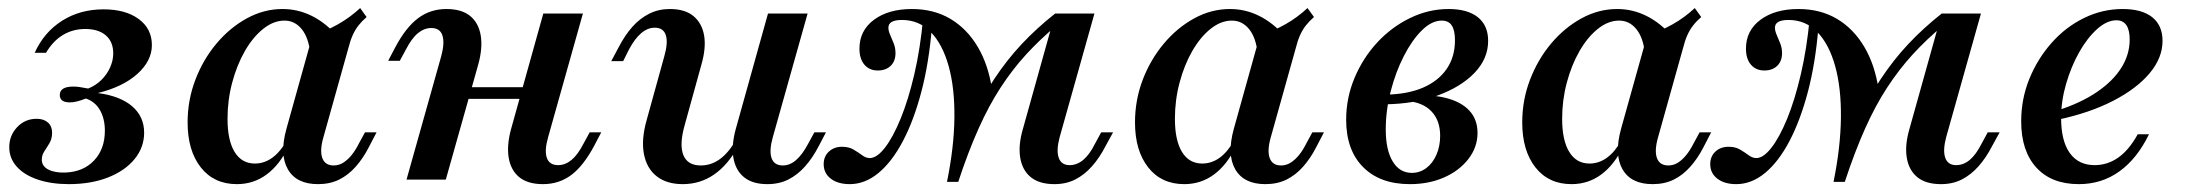

<svg xmlns="http://www.w3.org/2000/svg" viewBox="-20 -450 5481 481"><path d="M152.4 11.3Q108.9 11.3 75 0Q41.1 -11.3 22.2 -32.3Q3.2 -53.2 3.2 -81.5Q3.2 -110.5 23 -131.5Q42.7 -152.4 71.8 -152.4Q89.5 -152.4 100 -143.1Q110.5 -133.9 110.5 -117.7Q110.5 -102.4 104 -91.5Q97.6 -80.6 91.1 -71Q84.7 -61.3 84.7 -50Q84.7 -33.9 100.8 -25.4Q116.9 -16.9 143.5 -17.7Q188.7 -19.4 215.7 -48Q242.7 -76.6 242.7 -122.6Q242.7 -152.4 230.6 -173.8Q218.5 -195.2 195.2 -203.2Q183.1 -198.4 173.4 -196Q163.7 -193.5 154.8 -193.5Q129.8 -193.5 129.8 -212.1Q129.8 -233.1 163.7 -233.1Q171.8 -233.1 179.8 -231.9Q187.9 -230.6 200.8 -228.2Q219.4 -235.5 233.5 -249.2Q247.6 -262.9 255.6 -280.6Q263.7 -298.4 263.7 -316.1Q263.7 -345.2 245.2 -361.3Q226.6 -377.4 193.5 -377.4Q162.9 -377.4 137.9 -362.5Q112.9 -347.6 95.2 -317.7H66.9Q90.3 -369.4 135.5 -398Q180.6 -426.6 239.5 -426.6Q294.4 -426.6 327.4 -402.4Q360.5 -378.2 360.5 -337.1Q360.5 -297.6 324.2 -264.9Q287.9 -232.3 225 -216.9Q280.6 -209.7 310.9 -183.9Q341.1 -158.1 341.1 -117.7Q341.1 -80.6 316.9 -51.2Q292.7 -21.8 250 -5.2Q207.3 11.3 152.4 11.3Z M573.4 11.3Q516.1 11.3 483.1 -30.6Q450 -72.6 450 -143.5Q450 -199.2 469.4 -250Q488.7 -300.8 522.2 -340.7Q555.6 -380.6 598.4 -404Q641.1 -427.4 687.9 -427.4Q726.6 -427.4 761.3 -410.1Q796 -392.7 824.2 -360.5L757.3 -316.1Q753.2 -355.6 735.9 -377Q718.5 -398.4 692.7 -398.4Q665.3 -398.4 639.5 -377.8Q613.7 -357.3 593.5 -322.2Q573.4 -287.1 561.7 -243.1Q550 -199.2 550 -152.4Q550 -98.4 567.7 -69.4Q585.5 -40.3 618.5 -40.3Q641.9 -40.3 662.1 -54.8Q682.3 -69.4 698.4 -98.4L702.4 -82.3Q680.6 -37.1 648 -12.9Q615.3 11.3 573.4 11.3ZM776.6 11.3Q722.6 11.3 701.2 -25.8Q679.8 -62.9 697.6 -127.4L762.9 -361.3Q797.6 -372.6 827.4 -389.5Q857.3 -406.5 882.3 -429.8L898.4 -407.3Q886.3 -396.8 877.8 -385.9Q869.4 -375 863.3 -361.3Q857.3 -347.6 852.4 -328.2L790.3 -106.5Q780.6 -72.6 787.5 -54Q794.4 -35.5 816.1 -35.5Q829 -35.5 840.3 -42.7Q851.6 -50 861.3 -62.1Q871 -74.2 879 -90.3L894.4 -118.5H923.4L903.2 -79.8Q889.5 -53.2 871 -32.3Q852.4 -11.3 829.4 0Q806.5 11.3 776.6 11.3Z M998.4 0 1085.5 -309.7Q1094.4 -342.7 1088.3 -361.3Q1082.3 -379.8 1060.5 -379.8Q1042.7 -379.8 1027 -366.9Q1011.3 -354 996.8 -325.8L981.5 -297.6H952.4L970.2 -331.5Q996.8 -381.5 1027.4 -404.4Q1058.1 -427.4 1098.4 -427.4Q1136.3 -427.4 1157.7 -410.1Q1179 -392.7 1184.3 -361.3Q1189.5 -329.8 1178.2 -288.7L1096.8 0ZM1104.8 -202.4 1112.9 -231.5H1338.7L1330.6 -202.4ZM1340.3 11.3Q1302.4 11.3 1281 -6Q1259.7 -23.4 1254.4 -54.8Q1249.2 -86.3 1260.5 -127.4L1341.1 -416.1H1440.3L1353.2 -106.5Q1343.5 -72.6 1350 -54.4Q1356.5 -36.3 1378.2 -36.3Q1396 -36.3 1411.7 -49.2Q1427.4 -62.1 1441.9 -90.3L1457.3 -118.5H1486.3L1468.5 -84.7Q1441.9 -34.7 1411.3 -11.7Q1380.6 11.3 1340.3 11.3Z M1690.3 11.3Q1650 11.3 1625 -8.5Q1600 -28.2 1593.1 -64.5Q1586.3 -100.8 1600 -149.2L1644.4 -309.7Q1654 -343.5 1648 -362.1Q1641.9 -380.6 1620.2 -380.6Q1602.4 -380.6 1586.3 -366.9Q1570.2 -353.2 1555.6 -325.8L1541.1 -296.8H1511.3L1529.8 -331.5Q1545.2 -361.3 1564.1 -382.7Q1583.1 -404 1606.5 -415.7Q1629.8 -427.4 1658.1 -427.4Q1696 -427.4 1717.3 -409.7Q1738.7 -391.9 1744 -360.9Q1749.2 -329.8 1737.1 -287.9L1695.2 -136.3Q1681.5 -87.9 1691.9 -61.7Q1702.4 -35.5 1735.5 -35.5Q1762.1 -35.5 1784.3 -52Q1806.5 -68.5 1824.2 -100.8L1829 -83.1Q1803.2 -36.3 1768.5 -12.5Q1733.9 11.3 1690.3 11.3ZM1902.4 11.3Q1865.3 11.3 1844 -6Q1822.6 -23.4 1817.3 -54.8Q1812.1 -86.3 1823.4 -127.4L1904 -416.1H2003.2L1916.1 -106.5Q1906.5 -72.6 1912.9 -54Q1919.4 -35.5 1941.1 -35.5Q1958.9 -35.5 1974.6 -49.2Q1990.3 -62.9 2004.8 -90.3L2020.2 -118.5H2049.2L2031.5 -84.7Q2016.1 -54.8 1997.2 -33.5Q1978.2 -12.1 1955.2 -0.4Q1932.3 11.3 1902.4 11.3Z M2352.4 5.6Q2370.2 -81.5 2371 -155.6Q2371.8 -229.8 2356.5 -284.7Q2341.1 -339.5 2311.7 -369.8Q2282.3 -400 2239.5 -400Q2205.6 -400 2205.6 -380.6Q2205.6 -372.6 2210.1 -362.5Q2214.5 -352.4 2219 -341.1Q2223.4 -329.8 2223.4 -316.9Q2223.4 -296.8 2211.3 -285.1Q2199.2 -273.4 2179 -273.4Q2158.1 -273.4 2145.6 -287.9Q2133.1 -302.4 2133.1 -328.2Q2133.1 -373.4 2169.4 -400.4Q2205.6 -427.4 2264.5 -427.4Q2319.4 -427.4 2360.9 -402.8Q2402.4 -378.2 2429.4 -332.7Q2456.5 -287.1 2465.3 -225Q2446 -184.7 2431.9 -150.4Q2417.7 -116.1 2405.6 -79.4Q2393.5 -42.7 2380.6 5.6ZM2108.9 11.3Q2079 11.3 2061.3 -2.4Q2043.5 -16.1 2043.5 -38.7Q2043.5 -58.1 2056.5 -70.2Q2069.4 -82.3 2089.5 -82.3Q2106.5 -82.3 2118.1 -75.4Q2129.8 -68.5 2139.5 -61.3Q2149.2 -54 2158.9 -54Q2176.6 -54 2196.8 -79.8Q2216.9 -105.6 2236.3 -152.8Q2255.6 -200 2270.6 -264.1Q2285.5 -328.2 2292.7 -404.8L2314.5 -381.5Q2307.3 -292.7 2288.3 -220.6Q2269.4 -148.4 2241.9 -96.4Q2214.5 -44.4 2180.6 -16.5Q2146.8 11.3 2108.9 11.3ZM2352.4 5.6Q2379.8 -76.6 2408.9 -139.5Q2437.9 -202.4 2470.2 -251.2Q2502.4 -300 2539.9 -339.9Q2577.4 -379.8 2623.4 -416.1L2628.2 -387.1Q2585.5 -351.6 2550.8 -313.7Q2516.1 -275.8 2486.7 -230.6Q2457.3 -185.5 2431.5 -127.8Q2405.6 -70.2 2380.6 5.6ZM2621.8 11.3Q2583.9 11.3 2562.5 -6Q2541.1 -23.4 2535.9 -54.8Q2530.6 -86.3 2542.7 -127.4L2623.4 -416.1H2721.8L2634.7 -106.5Q2625.8 -73.4 2632.3 -54.8Q2638.7 -36.3 2659.7 -36.3Q2678.2 -36.3 2694 -49.6Q2709.7 -62.9 2723.4 -90.3L2738.7 -118.5H2768.5L2750 -84.7Q2734.7 -54.8 2715.7 -33.5Q2696.8 -12.1 2673.8 -0.4Q2650.8 11.3 2621.8 11.3Z M2946.8 11.3Q2889.5 11.3 2856.5 -30.6Q2823.4 -72.6 2823.4 -143.5Q2823.4 -199.2 2842.7 -250Q2862.1 -300.8 2895.6 -340.7Q2929 -380.6 2971.8 -404Q3014.5 -427.4 3061.3 -427.4Q3100 -427.4 3134.7 -410.1Q3169.4 -392.7 3197.6 -360.5L3130.6 -316.1Q3126.6 -355.6 3109.3 -377Q3091.9 -398.4 3066.1 -398.4Q3038.7 -398.4 3012.9 -377.8Q2987.1 -357.3 2966.9 -322.2Q2946.8 -287.1 2935.1 -243.1Q2923.4 -199.2 2923.4 -152.4Q2923.4 -98.4 2941.1 -69.4Q2958.9 -40.3 2991.9 -40.3Q3015.3 -40.3 3035.5 -54.8Q3055.6 -69.4 3071.8 -98.4L3075.8 -82.3Q3054 -37.1 3021.4 -12.9Q2988.7 11.3 2946.8 11.3ZM3150 11.3Q3096 11.3 3074.6 -25.8Q3053.2 -62.9 3071 -127.4L3136.3 -361.3Q3171 -372.6 3200.8 -389.5Q3230.6 -406.5 3255.6 -429.8L3271.8 -407.3Q3259.7 -396.8 3251.2 -385.9Q3242.7 -375 3236.7 -361.3Q3230.6 -347.6 3225.8 -328.2L3163.7 -106.5Q3154 -72.6 3160.9 -54Q3167.7 -35.5 3189.5 -35.5Q3202.4 -35.5 3213.7 -42.7Q3225 -50 3234.7 -62.1Q3244.4 -74.2 3252.4 -90.3L3267.7 -118.5H3296.8L3276.6 -79.8Q3262.9 -53.2 3244.4 -32.3Q3225.8 -11.3 3202.8 0Q3179.8 11.3 3150 11.3Z M3512.1 11.3Q3437.1 11.3 3394.8 -31.5Q3352.4 -74.2 3352.4 -150Q3352.4 -204.8 3373.4 -254.8Q3394.4 -304.8 3430.2 -343.5Q3466.1 -382.3 3512.5 -404.8Q3558.9 -427.4 3608.9 -427.4Q3656.5 -427.4 3682.3 -406.9Q3708.1 -386.3 3708.1 -347.6Q3708.1 -303.2 3674.2 -267.7Q3640.3 -232.3 3581.9 -210.9Q3523.4 -189.5 3449.2 -188.7L3450.8 -212.9Q3505.6 -213.7 3544.4 -230.2Q3583.1 -246.8 3604 -277Q3625 -307.3 3625 -349.2Q3625 -374.2 3616.9 -386.3Q3608.9 -398.4 3591.9 -398.4Q3566.9 -398.4 3542.3 -374.2Q3517.7 -350 3497.2 -310.1Q3476.6 -270.2 3464.1 -221.8Q3451.6 -173.4 3451.6 -125.8Q3451.6 -74.2 3469 -45.6Q3486.3 -16.9 3516.9 -16.9Q3537.1 -16.9 3553.2 -29Q3569.4 -41.1 3578.6 -62.5Q3587.9 -83.9 3587.9 -109.7Q3587.9 -148.4 3565.7 -171.4Q3543.5 -194.4 3503.2 -196.8L3508.9 -208.9Q3562.9 -214.5 3601.6 -204.8Q3640.3 -195.2 3660.9 -173Q3681.5 -150.8 3681.5 -116.9Q3681.5 -81.5 3658.9 -52Q3636.3 -22.6 3598 -5.6Q3559.7 11.3 3512.1 11.3Z M3916.9 11.3Q3859.7 11.3 3826.6 -30.6Q3793.5 -72.6 3793.5 -143.5Q3793.5 -199.2 3812.9 -250Q3832.3 -300.8 3865.7 -340.7Q3899.2 -380.6 3941.9 -404Q3984.7 -427.4 4031.5 -427.4Q4070.2 -427.4 4104.8 -410.1Q4139.5 -392.7 4167.7 -360.5L4100.8 -316.1Q4096.8 -355.6 4079.4 -377Q4062.1 -398.4 4036.3 -398.4Q4008.9 -398.4 3983.1 -377.8Q3957.3 -357.3 3937.1 -322.2Q3916.9 -287.1 3905.2 -243.1Q3893.5 -199.2 3893.5 -152.4Q3893.5 -98.4 3911.3 -69.4Q3929 -40.3 3962.1 -40.3Q3985.5 -40.3 4005.6 -54.8Q4025.8 -69.4 4041.9 -98.4L4046 -82.3Q4024.2 -37.1 3991.5 -12.9Q3958.9 11.3 3916.9 11.3ZM4120.2 11.3Q4066.1 11.3 4044.8 -25.8Q4023.4 -62.9 4041.1 -127.4L4106.5 -361.3Q4141.1 -372.6 4171 -389.5Q4200.8 -406.5 4225.8 -429.8L4241.9 -407.3Q4229.8 -396.8 4221.4 -385.9Q4212.9 -375 4206.9 -361.3Q4200.8 -347.6 4196 -328.2L4133.9 -106.5Q4124.2 -72.6 4131 -54Q4137.9 -35.5 4159.7 -35.5Q4172.6 -35.5 4183.9 -42.7Q4195.2 -50 4204.8 -62.1Q4214.5 -74.2 4222.6 -90.3L4237.9 -118.5H4266.9L4246.8 -79.8Q4233.1 -53.2 4214.5 -32.3Q4196 -11.3 4173 0Q4150 11.3 4120.2 11.3Z M4573.4 5.6Q4591.1 -81.5 4591.9 -155.6Q4592.7 -229.8 4577.4 -284.7Q4562.1 -339.5 4532.7 -369.8Q4503.2 -400 4460.5 -400Q4426.6 -400 4426.6 -380.6Q4426.6 -372.6 4431 -362.5Q4435.5 -352.4 4439.9 -341.1Q4444.4 -329.8 4444.4 -316.9Q4444.4 -296.8 4432.3 -285.1Q4420.2 -273.4 4400 -273.4Q4379 -273.4 4366.5 -287.9Q4354 -302.4 4354 -328.2Q4354 -373.4 4390.3 -400.4Q4426.6 -427.4 4485.5 -427.4Q4540.3 -427.4 4581.9 -402.8Q4623.4 -378.2 4650.4 -332.7Q4677.4 -287.1 4686.3 -225Q4666.9 -184.7 4652.8 -150.4Q4638.7 -116.1 4626.6 -79.4Q4614.5 -42.7 4601.6 5.6ZM4329.8 11.3Q4300 11.3 4282.3 -2.4Q4264.5 -16.1 4264.5 -38.7Q4264.5 -58.1 4277.4 -70.2Q4290.3 -82.3 4310.5 -82.3Q4327.4 -82.3 4339.1 -75.4Q4350.8 -68.5 4360.5 -61.3Q4370.2 -54 4379.8 -54Q4397.6 -54 4417.7 -79.8Q4437.9 -105.6 4457.3 -152.8Q4476.6 -200 4491.5 -264.1Q4506.5 -328.2 4513.7 -404.8L4535.5 -381.5Q4528.2 -292.7 4509.3 -220.6Q4490.3 -148.4 4462.9 -96.4Q4435.5 -44.4 4401.6 -16.5Q4367.7 11.3 4329.8 11.3ZM4573.4 5.6Q4600.8 -76.6 4629.8 -139.5Q4658.9 -202.4 4691.1 -251.2Q4723.4 -300 4760.9 -339.9Q4798.4 -379.8 4844.4 -416.1L4849.2 -387.1Q4806.5 -351.6 4771.8 -313.7Q4737.1 -275.8 4707.7 -230.6Q4678.2 -185.5 4652.4 -127.8Q4626.6 -70.2 4601.6 5.6ZM4842.7 11.3Q4804.8 11.3 4783.5 -6Q4762.1 -23.4 4756.9 -54.8Q4751.6 -86.3 4763.7 -127.4L4844.4 -416.1H4942.7L4855.6 -106.5Q4846.8 -73.4 4853.2 -54.8Q4859.7 -36.3 4880.6 -36.3Q4899.2 -36.3 4914.9 -49.6Q4930.6 -62.9 4944.4 -90.3L4959.7 -118.5H4989.5L4971 -84.7Q4955.6 -54.8 4936.7 -33.5Q4917.7 -12.1 4894.8 -0.4Q4871.8 11.3 4842.7 11.3Z M5187.9 11.3Q5119.4 11.3 5081.5 -30.2Q5043.5 -71.8 5043.5 -146Q5043.5 -202.4 5064.1 -252.8Q5084.7 -303.2 5119.8 -342.7Q5154.8 -382.3 5200.8 -404.8Q5246.8 -427.4 5297.6 -427.4Q5346 -427.4 5371.8 -406.9Q5397.6 -386.3 5397.6 -347.6Q5397.6 -304.8 5364.9 -266.1Q5332.3 -227.4 5273.4 -197.2Q5214.5 -166.9 5134.7 -150V-173.4Q5192.7 -191.9 5233.1 -219.4Q5273.4 -246.8 5294.4 -280.2Q5315.3 -313.7 5315.3 -350.8Q5315.3 -375 5306.9 -387.1Q5298.4 -399.2 5282.3 -399.2Q5258.1 -399.2 5233.5 -377Q5208.9 -354.8 5188.7 -319Q5168.5 -283.1 5156 -239.9Q5143.5 -196.8 5143.5 -154.8Q5143.5 -96.8 5165.3 -66.5Q5187.1 -36.3 5227.4 -36.3Q5259.7 -36.3 5286.7 -55.2Q5313.7 -74.2 5335.5 -113.7H5363.7Q5333.9 -52.4 5289.5 -20.6Q5245.2 11.3 5187.9 11.3Z"/></svg>

Font: Playfair 5pt SemiExpanded Light SemiBold
Style: Italic
Weight: 600
Italic angle: -15.6°
Version: Version 2.001;gftools[0.9.30]